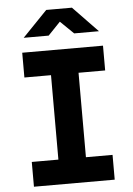

<svg xmlns="http://www.w3.org/2000/svg" viewBox="-62 -996 724 1042"><g transform="rotate(-5 300.0 -475.0)"><path d="M231 -810 298 -880 370 -810H505L370 -950H230L95 -810ZM520 0V-135H375V-595H520V-730H80V-595H225V-135H80V0Z"/></g></svg>

Font: Tekne LDO ExtraBold
Style: Regular
Weight: 800
Monospace: yes
Designer: Alessio Laiso, Mario Rullo, Paolo Rosset
Foundry: Alessio Laiso
Version: Version 1.000;hotconv 1.0.109;makeotfexe 2.5.65596